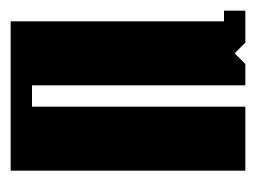

<svg xmlns="http://www.w3.org/2000/svg" viewBox="-80 -400 480 360"><g transform="rotate(90 160.0 -220.0)"><path d="M0 -440H60L80 -420L100 -440H140V-40H180V-440H300V0H20V-400H0Z"/></g></svg>

Font: SOV_poster
Style: Bold
Weight: 700
Version: Version 1.00